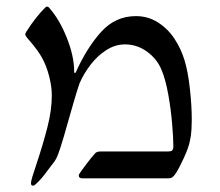

<svg xmlns="http://www.w3.org/2000/svg" viewBox="-20 -548 677 590"><path d="M109.4 -370.1Q97.2 -392.1 72.3 -421.4Q65.4 -428.7 61 -435.1Q60.5 -436 59.1 -438.2Q57.6 -440.4 57.6 -442.9Q57.6 -444.8 61 -450.7Q89.4 -495.6 119.1 -524.9Q122.1 -527.8 125 -527.8Q127.4 -527.8 130.4 -524.9Q162.6 -488.8 185.3 -431.9Q208 -375 208 -327.1Q208 -323.7 210.4 -323.7Q211.9 -323.7 212.9 -325.7Q246.6 -400.9 290.5 -449.7Q334.5 -498.5 397.5 -498.5Q434.6 -498.5 464.8 -479.5Q495.1 -460.4 515.6 -429.7Q536.1 -398.9 546.9 -363.3Q557.6 -328.6 563.5 -275.6Q569.3 -222.7 569.3 -180.2Q569.3 -170.4 568.4 -150.6Q567.4 -130.9 563.5 -114.7Q559.6 -94.2 544.7 -62Q529.8 -29.8 520 -15.1Q514.2 -6.3 509.5 -3.2Q504.9 0 497.1 0H234.4Q222.2 0 222.2 -7.8Q222.2 -11.7 224.1 -14.2Q227.5 -20 245.8 -44.2Q264.2 -68.4 268.1 -71.8Q269 -72.8 271.5 -75.9Q273.9 -79.1 278.1 -80.8Q282.2 -82.5 288.1 -82.5H496.1Q503.9 -82.5 508.3 -85.2Q512.7 -87.9 512.7 -98.6Q512.7 -123 509 -167Q505.4 -210.9 497.1 -257.6Q488.8 -304.2 476.1 -334Q462.4 -367.2 431.6 -389.4Q400.9 -411.6 364.3 -411.6Q334 -411.6 306.6 -394Q279.3 -376.5 258.5 -349.4Q237.8 -322.3 224.6 -292.5Q218.3 -274.4 208.5 -241.2Q198.7 -208 194.3 -191.9Q187.5 -166.5 175.5 -126.2Q163.6 -85.9 156.7 -69.3Q152.8 -59.6 147.9 -52.7Q129.9 -28.3 116 -10.5Q102.1 7.3 87.4 20Q85.4 22.5 80.6 22.5Q75.2 22.5 75.2 14.2Q75.2 9.3 79.8 -6.1Q84.5 -21.5 90.8 -40Q112.3 -104.5 125.7 -157Q139.2 -209.5 139.2 -255.4Q139.2 -281.7 131.1 -313.5Q123 -345.2 109.4 -370.1Z"/></svg>

Font: David Libre
Style: Regular
Weight: 400
Version: Version 1.000